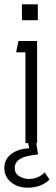

<svg xmlns="http://www.w3.org/2000/svg" viewBox="-37 -659 257 884"><path d="M89.8 205.1Q43.9 205.1 13.4 179.4Q-17.1 153.8 -17.1 115.2Q-17.1 73.2 15.9 49.3Q48.8 25.4 97.2 23.9L92.8 0H80.1V-418H37.1L47.9 -470.2H133.8V0H129.9L138.2 51.8L107.9 56.2Q30.8 67.4 30.8 113.8Q30.8 140.1 52 152.6Q73.2 165 95.2 165Q138.7 165 168.9 134.8L190.9 168Q152.3 205.1 89.8 205.1ZM64 -565.9V-639.2H137.2V-565.9Z"/></svg>

Font: Kreadon Light
Style: Regular
Weight: 300
Designer: kohakuno
Foundry: StudioGnu
Version: Version 1.000;Glyphs 3.1.2 (3151)